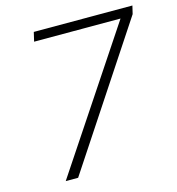

<svg xmlns="http://www.w3.org/2000/svg" viewBox="-103 -778 801 867"><g transform="rotate(-15 297.0 -344.0)"><path d="M98 0 527 -645H123L133 -688H594L585 -650L156 0Z"/></g></svg>

Font: Saira Thin ExtraLight
Style: Italic
Weight: 250
Italic angle: -12°
Version: Version 1.101